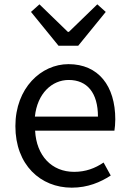

<svg xmlns="http://www.w3.org/2000/svg" viewBox="-20 -853 594 886"><path d="M311 13C385 13 443 -12 491 -43L458 -103C418 -76 375 -60 322 -60C219 -60 148 -134 142 -250H508C510 -263 512 -282 512 -302C512 -457 434 -557 296 -557C170 -557 51 -447 51 -271C51 -92 167 13 311 13ZM141 -315C152 -422 220 -484 297 -484C382 -484 432 -425 432 -315ZM250 -642H341L468 -798L429 -833L298 -706H293L162 -833L123 -798Z"/></svg>

Font: Noto Sans Mono CJK SC Regular
Style: Regular
Weight: 400
Designer: Ryoko NISHIZUKA (kana & ideographs); Paul D. Hunt (Latin, Greek & Cyrillic); Wenlong ZHANG (bopomofo); Sandoll Communica
Foundry: Adobe Systems Incorporated
Version: Version 1.005;PS 1.005;hotconv 1.0.96;makeotf.lib2.5.65012